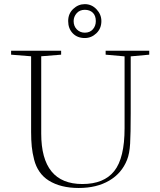

<svg xmlns="http://www.w3.org/2000/svg" viewBox="-20 -913 790 946"><path d="M397.9 -725.6Q360.8 -725.6 338.4 -749Q315.9 -772.5 315.9 -809.1Q315.9 -845.7 340.8 -869.1Q365.7 -892.6 397.9 -892.6Q431.6 -892.6 455.6 -867.2Q479.5 -841.8 479.5 -809.1Q479.5 -772.5 454.8 -749Q430.2 -725.6 397.9 -725.6ZM397.9 -752Q422.9 -752 437.5 -768.6Q452.1 -785.2 452.1 -809.1Q452.1 -835.9 437.3 -850.3Q422.4 -864.7 397.9 -864.7Q372.6 -864.7 357.7 -847.7Q342.8 -830.6 342.8 -809.1Q342.8 -784.2 358.6 -768.1Q374.5 -752 397.9 -752ZM220.2 -23.4Q192.9 -40.5 174.8 -66.7Q156.7 -92.8 148.2 -126.2Q139.6 -159.7 136.5 -190.9Q133.3 -222.2 133.3 -263.2V-635.7L34.7 -643.6V-663.1H281.2V-643.6L183.1 -635.7V-254.9Q183.1 -6.3 385.7 -6.3Q492.2 -6.3 543 -70.3Q593.8 -134.3 593.8 -281.2V-635.3L500.5 -643.6V-663.1H715.3V-643.6L624 -635.3V-355.5Q624 -253.9 621.1 -204.8Q618.2 -155.8 606 -125.5Q580.1 -59.6 518.3 -23.2Q456.5 13.2 367.7 13.2Q278.8 13.2 220.2 -23.4Z"/></svg>

Font: Elstob ExtraLight
Style: Regular
Weight: 200
Designer: Peter S. Baker
Version: Version 1.015